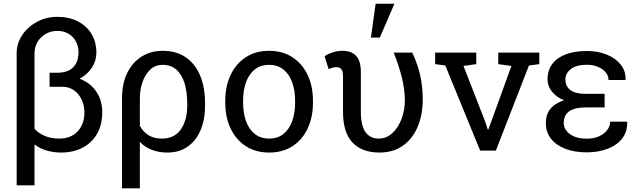

<svg xmlns="http://www.w3.org/2000/svg" viewBox="-20 -812 3447 1035"><path d="M69.8 187V-523.9Q69.8 -578.1 99.6 -622.8Q129.4 -667.5 179.2 -694.3Q229 -721.2 289.1 -721.2Q352.5 -721.2 399.9 -696.8Q447.3 -672.4 473.4 -628.9Q499.5 -585.4 499.5 -528.8Q499.5 -484.4 475.3 -447.3Q451.2 -410.2 408.7 -387.7Q466.8 -366.2 499 -318.4Q531.2 -270.5 531.2 -207.5Q531.2 -139.6 503.2 -90.8Q475.1 -42 425 -15.9Q375 10.3 309.1 10.3Q269 10.3 231.7 -0.5Q194.3 -11.2 166 -33.7V187ZM299.3 -64.9Q362.3 -64.9 398.7 -104Q435.1 -143.1 435.1 -205.6Q435.1 -242.2 420.7 -273.7Q406.2 -305.2 379.6 -324.7Q353 -344.2 316.9 -344.2H247.1V-419.9H287.1Q346.7 -419.9 375 -449.5Q403.3 -479 403.3 -530.8Q403.3 -561.5 389.6 -587.6Q376 -613.8 350.3 -629.6Q324.7 -645.5 289.1 -645.5Q254.4 -645.5 226.6 -629.4Q198.7 -613.3 182.4 -585.9Q166 -558.6 166 -523.9V-118.2Q187.5 -93.3 221.9 -79.1Q256.3 -64.9 299.3 -64.9Z M637.7 203.1V-281.7Q637.7 -362.3 666.3 -419.7Q694.8 -477.1 744.4 -507.6Q793.9 -538.1 856.4 -538.1Q930.7 -538.1 981.7 -502.9Q1032.7 -467.8 1059.1 -404.1Q1085.4 -340.3 1085.4 -254.4V-244.1Q1085.4 -167.5 1061.3 -110.4Q1037.1 -53.2 991.7 -21.5Q946.3 10.3 882.3 10.3Q835 10.3 797.9 -4.4Q760.7 -19 733.9 -47.4V203.1ZM852.5 -64.9Q920.9 -64.9 955.1 -114.7Q989.3 -164.6 989.3 -244.1V-254.4Q989.3 -315.9 975.1 -362.8Q960.9 -409.7 931.4 -436Q901.9 -462.4 856.4 -462.4Q816.4 -462.4 789.1 -436Q761.7 -409.7 747.8 -368.2Q733.9 -326.7 733.9 -281.2V-133.3Q752 -100.6 781 -82.8Q810.1 -64.9 852.5 -64.9Z M1431.2 10.3Q1357.9 10.3 1304.9 -24.2Q1252 -58.6 1223.1 -119.4Q1194.3 -180.2 1194.3 -258.3V-269Q1194.3 -347.2 1223.1 -408Q1252 -468.8 1304.9 -503.4Q1357.9 -538.1 1430.2 -538.1Q1503.4 -538.1 1556.4 -503.4Q1609.4 -468.8 1638.2 -408.2Q1667 -347.7 1667 -269V-258.3Q1667 -179.7 1638.2 -118.9Q1609.4 -58.1 1556.6 -23.9Q1503.9 10.3 1431.2 10.3ZM1431.2 -64.9Q1477.1 -64.9 1508.1 -90.1Q1539.1 -115.2 1554.9 -158.9Q1570.8 -202.6 1570.8 -258.3V-269Q1570.8 -324.7 1554.9 -368.4Q1539.1 -412.1 1507.8 -437.3Q1476.6 -462.4 1430.2 -462.4Q1384.3 -462.4 1353 -437.3Q1321.8 -412.1 1306.2 -368.4Q1290.5 -324.7 1290.5 -269V-258.3Q1290.5 -202.6 1306.2 -158.9Q1321.8 -115.2 1353.3 -90.1Q1384.8 -64.9 1431.2 -64.9Z M2024.9 10.3Q1931.2 10.3 1880.1 -43.7Q1829.1 -97.7 1829.1 -209.5V-400.9Q1829.1 -429.2 1819.3 -439.7Q1809.6 -450.2 1792.5 -450.2Q1782.7 -450.2 1770.3 -446.5Q1757.8 -442.9 1751.5 -439.9L1729.5 -508.8Q1750 -522.5 1775.6 -530.3Q1801.3 -538.1 1826.7 -538.1Q1874.5 -538.1 1899.9 -510.7Q1925.3 -483.4 1925.3 -423.3V-208.5Q1925.3 -133.8 1950.7 -99.4Q1976.1 -64.9 2020 -64.9Q2063.5 -64.9 2095.5 -94.7Q2127.4 -124.5 2145 -172.4Q2162.6 -220.2 2162.6 -274.9Q2161.1 -336.4 2145 -399.2Q2128.9 -461.9 2102.1 -528.3H2202.6Q2219.2 -493.7 2231.9 -454.3Q2244.6 -415 2251.7 -370.1Q2258.8 -325.2 2258.8 -274.9Q2258.8 -194.3 2231.9 -129.6Q2205.1 -64.9 2152.8 -27.3Q2100.6 10.3 2024.9 10.3ZM1979.5 -609.4 2004.9 -792H2106.4L2027.3 -609.4Z M2568.4 0 2380.4 -459 2325.7 -466.3V-528.3H2547.4V-466.3L2478.5 -456.5L2595.7 -155.8L2609.4 -113.3H2612.3L2627.9 -155.8L2736.8 -456.5L2666 -466.3V-528.3H2887.2V-466.3L2831.5 -459L2652.8 0Z M3143.6 9.3Q3077.6 9.3 3027.8 -9.8Q2978 -28.8 2950.2 -64.2Q2922.4 -99.6 2922.4 -148.9Q2922.4 -239.7 3020.5 -271.5Q2978.5 -288.6 2955.1 -318.4Q2931.6 -348.1 2931.6 -383.8Q2931.6 -433.1 2957.3 -467.3Q2982.9 -501.5 3030.3 -519.3Q3077.6 -537.1 3143.6 -537.1Q3203.1 -537.1 3251 -517.6Q3298.8 -498 3326.2 -463.6Q3353.5 -429.2 3352.1 -383.8L3351.1 -380.9H3260.3Q3260.3 -403.8 3244.6 -422.4Q3229 -440.9 3202.6 -451.9Q3176.3 -462.9 3143.6 -462.9Q3086.9 -462.9 3057.4 -439.7Q3027.8 -416.5 3027.8 -383.8Q3027.8 -347.7 3054.2 -326.9Q3080.6 -306.2 3136.7 -306.2H3239.3V-232.9H3136.7Q3078.1 -232.9 3048.6 -212.2Q3019 -191.4 3019 -148.9Q3019 -113.3 3052.5 -88.9Q3085.9 -64.5 3143.6 -64.5Q3198.2 -64.5 3233.6 -91.8Q3269 -119.1 3269 -156.2H3359.9L3360.8 -153.3Q3362.3 -100.6 3333 -64.2Q3303.7 -27.8 3253.7 -9.3Q3203.6 9.3 3143.6 9.3Z"/></svg>

Font: Roboto Slab LO
Style: Regular
Weight: 400
Designer: Google
Version: Version 2.000